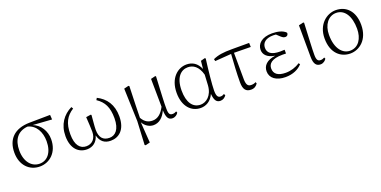

<svg xmlns="http://www.w3.org/2000/svg" viewBox="-16 -1282 4457 2246"><g transform="rotate(-20 2212.5 -159.5)"><path d="M277 14C398 14 508 -78 508 -243C508 -345 452 -436 361 -471L597 -455L593 -513L338 -510C143 -508 49 -403 49 -241C49 -84 146 14 277 14ZM298 -475C398 -451 450 -353 450 -239C450 -96 379 -18 285 -18C187 -18 112 -103 112 -245C112 -377 172 -463 298 -475Z M863 14C937 14 993 -30 1012 -105C1033 -24 1082 14 1159 14C1259 14 1349 -53 1349 -221C1349 -366 1282 -461 1175 -514L1161 -490C1248 -432 1288 -356 1288 -220C1288 -78 1226 -23 1157 -23C1075 -23 1035 -72 1035 -166C1035 -217 1043 -270 1048 -347L1040 -353L981 -344C985 -262 990 -217 990 -160C990 -70 937 -23 868 -23C792 -23 738 -81 738 -219C738 -357 782 -434 872 -491L858 -514C751 -461 677 -362 677 -217C677 -59 761 14 863 14Z M1691 14C1760 14 1815 -31 1851 -113C1854 -23 1877 14 1926 14C1961 14 1986 -6 2000 -29L1993 -47C1979 -40 1966 -33 1946 -33C1912 -33 1896 -48 1896 -115C1895 -197 1901 -285 1912 -513L1904 -519L1847 -505L1851 -157C1810 -78 1761 -40 1699 -40C1648 -40 1604 -60 1569 -121C1570 -216 1574 -314 1580 -513L1570 -519L1513 -505L1527 -96L1512 196L1523 203L1579 189L1561 -69C1589 -16 1642 14 1691 14Z M2280 14C2343 14 2409 -19 2445 -100C2452 -16 2477 14 2524 14C2556 14 2582 -4 2598 -29L2587 -47C2573 -39 2562 -33 2543 -33C2511 -33 2493 -53 2493 -123C2493 -194 2512 -377 2530 -511L2520 -518L2468 -504L2458 -406C2423 -488 2365 -522 2292 -522C2184 -522 2072 -432 2072 -247C2072 -81 2161 14 2280 14ZM2454 -337 2447 -207C2438 -78 2358 -23 2291 -23C2194 -23 2136 -106 2136 -253C2136 -419 2212 -486 2296 -486C2361 -486 2424 -448 2454 -337Z M2906 14C2945 14 2972 -4 2990 -33L2983 -51C2967 -42 2950 -37 2927 -37C2890 -37 2867 -53 2865 -125L2863 -460L3071 -457L3069 -508H2853C2747 -508 2682 -499 2618 -470L2624 -444L2827 -459C2819 -345 2811 -221 2811 -111C2811 -20 2844 14 2906 14Z M3335 14C3427 14 3499 -20 3544 -70L3531 -87C3479 -52 3417 -33 3354 -33C3258 -33 3209 -70 3209 -138C3209 -195 3251 -245 3389 -245C3399 -245 3408 -245 3432 -244V-291C3408 -289 3393 -289 3378 -289C3264 -289 3223 -329 3223 -390C3223 -453 3271 -495 3364 -495L3397 -493L3440 -453C3462 -434 3474 -428 3494 -428C3514 -428 3531 -444 3527 -469C3492 -507 3424 -522 3358 -522C3229 -522 3167 -459 3167 -385C3167 -326 3209 -278 3305 -263C3195 -249 3147 -194 3147 -125C3147 -40 3220 14 3335 14Z M3771 14C3805 14 3832 -9 3844 -30L3836 -47C3822 -40 3809 -33 3789 -33C3757 -33 3738 -48 3738 -114C3738 -195 3744 -281 3754 -510L3745 -516L3687 -502L3689 -109C3689 -17 3720 14 3771 14Z M4142 14C4252 14 4374 -72 4374 -259C4374 -431 4279 -522 4150 -522C4040 -522 3916 -432 3916 -254C3916 -67 4026 14 4142 14ZM4149 -18C4061 -18 3979 -99 3979 -276C3979 -402 4047 -490 4144 -490C4250 -490 4313 -388 4313 -232C4313 -112 4255 -18 4149 -18Z"/></g></svg>

Font: Noto Serif CJK SC ExtraLight
Style: Regular
Weight: 200
Designer: Ryoko NISHIZUKA 西塚涼子 (kana & ideographs); Frank Grießhammer (Latin, Greek & Cyrillic); Wenlong ZHANG 张文龙 (bopomofo); San
Foundry: Adobe
Version: Version 2.001;hotconv 1.1.0;makeotfexe 2.6.0